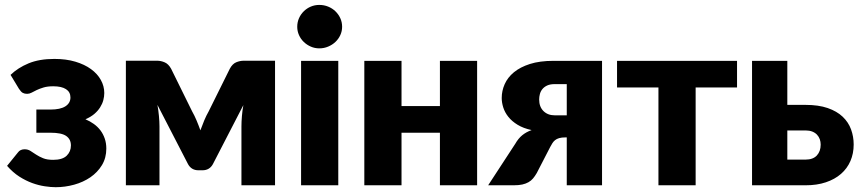

<svg xmlns="http://www.w3.org/2000/svg" viewBox="-20 -772 3592 800"><path d="M24 -460Q54.5 -489.5 99 -508Q143.5 -526.5 206.5 -526.5Q255.5 -526.5 294 -515Q332.5 -503.5 359.2 -484Q386 -464.5 400.2 -438.8Q414.5 -413 414.5 -384.5Q414.5 -370 410.5 -354.8Q406.5 -339.5 397.2 -324.8Q388 -310 373 -297.2Q358 -284.5 336 -275Q355 -267 371 -255.5Q387 -244 398.5 -228.8Q410 -213.5 416.5 -194.5Q423 -175.5 423 -153Q423 -114 404.8 -84Q386.5 -54 356.8 -33.5Q327 -13 289 -2.5Q251 8 212 8Q192 8 166.8 4.2Q141.5 0.5 114.5 -9.2Q87.5 -19 60.5 -36.2Q33.5 -53.5 9.5 -81L54.5 -136.5Q64 -150 82.5 -150Q96.5 -150 107.2 -143Q118 -136 130.5 -127.8Q143 -119.5 159.5 -112.8Q176 -106 201.5 -106Q240 -106 257.8 -123.2Q275.5 -140.5 275.5 -166Q275.5 -191.5 256.2 -205.2Q237 -219 190 -219H131.5V-315.5H190Q231.5 -315.5 252.5 -329Q273.5 -342.5 273.5 -366Q273.5 -388.5 255 -400.5Q236.5 -412.5 202 -412.5Q178 -412.5 161.5 -407.5Q145 -402.5 133 -396.8Q121 -391 111.8 -386Q102.5 -381 93 -381Q82.5 -381 75 -385Q67.5 -389 59 -402Z M1126 -519V0H986V-245.5Q986 -264.5 988 -288.5Q990 -312.5 994 -334L867 -88Q853 -62.5 823.5 -62.5H807Q777.5 -62.5 763.5 -88L636 -335Q640 -313 642.2 -289Q644.5 -265 644.5 -245.5V0H504.5V-519H634.5Q650.5 -519 666.2 -512.2Q682 -505.5 693 -485.5L780.5 -308Q790.5 -290.5 799 -270.2Q807.5 -250 815 -229Q822.5 -250 831 -270.2Q839.5 -290.5 849.5 -308L937.5 -485.5Q948.5 -506 964.2 -512.5Q980 -519 996 -519Z M1389.5 -518.5V0H1234.5V-518.5ZM1405.5 -660.5Q1405.5 -642 1398 -625.8Q1390.5 -609.5 1377.5 -597.2Q1364.5 -585 1347.2 -577.8Q1330 -570.5 1310.5 -570.5Q1291.5 -570.5 1275 -577.8Q1258.5 -585 1245.8 -597.2Q1233 -609.5 1225.8 -625.8Q1218.5 -642 1218.5 -660.5Q1218.5 -679.5 1225.8 -696Q1233 -712.5 1245.8 -725Q1258.5 -737.5 1275 -744.5Q1291.5 -751.5 1310.5 -751.5Q1330 -751.5 1347.2 -744.5Q1364.5 -737.5 1377.5 -725Q1390.5 -712.5 1398 -696Q1405.5 -679.5 1405.5 -660.5Z M1968 -518.5V0H1813V-219H1653V0H1498V-518.5H1653V-330H1813V-518.5Z M2341.5 -291.5V-421.5H2291Q2272.5 -421.5 2260 -415.8Q2247.5 -410 2240 -400.8Q2232.5 -391.5 2229.5 -380Q2226.5 -368.5 2226.5 -357.5Q2226.5 -327 2244.5 -309.2Q2262.5 -291.5 2291 -291.5ZM2488.5 -518.5V0H2341.5V-199.5H2336Q2320 -199.5 2309.8 -196.5Q2299.5 -193.5 2292.8 -188Q2286 -182.5 2281.5 -175.2Q2277 -168 2272.5 -159.5L2216.5 -51Q2209 -38 2201 -28.5Q2193 -19 2182 -12.8Q2171 -6.5 2156.2 -3.2Q2141.5 0 2121 0H2014L2127 -173Q2139.5 -195 2156 -208.5Q2172.5 -222 2195 -230Q2160.5 -237.5 2136.8 -252Q2113 -266.5 2098.2 -285Q2083.5 -303.5 2077 -324Q2070.5 -344.5 2070.5 -363.5Q2070.5 -393.5 2082.8 -421.2Q2095 -449 2121.2 -470.8Q2147.5 -492.5 2188.2 -505.5Q2229 -518.5 2286.5 -518.5Z M3051 -407.5H2878.5V0H2723.5V-407.5H2551V-518.5H3051Z M3336.5 -107Q3367.5 -107 3383.5 -124.2Q3399.5 -141.5 3399.5 -169.5Q3399.5 -181 3395.8 -191.8Q3392 -202.5 3384.2 -210.8Q3376.5 -219 3364.5 -223.8Q3352.5 -228.5 3336.5 -228.5H3260.5V-107ZM3336 -335Q3390.5 -335 3428.8 -321.8Q3467 -308.5 3491 -285.8Q3515 -263 3526 -233Q3537 -203 3537 -170Q3537 -132.5 3523.5 -101.2Q3510 -70 3484.2 -47.5Q3458.5 -25 3421.2 -12.5Q3384 0 3337 0H3113.5V-518.5H3260.5V-335Z"/></svg>

Font: Lato ExtraBold
Style: Regular
Weight: 800
Designer: Lukasz Dziedzic with Adam Twardoch and Botio Nikoltchev
Foundry: tyPoland Lukasz Dziedzic
Version: Version 2.015; 2015-08-06; http://www.latofonts.com/